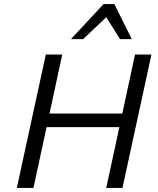

<svg xmlns="http://www.w3.org/2000/svg" viewBox="-20 -927 779 947"><path d="M504 0 646 -658H727L584 0ZM63 0 206 -658H287L145 0ZM154 -300 169 -367H639L624 -300ZM330 -734 491 -907H544L521 -858L390 -734ZM572 -734 495 -857 491 -907H544L630 -734Z"/></svg>

Font: Ysabeau Office Medium
Style: Italic
Weight: 500
Italic angle: -12°
Designer: Christian Thalmann (Catharsis Fonts)
Version: Version 2.001;gftools[0.9.30]; featfreeze: tnum,lnum,ss02